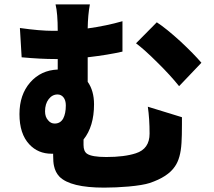

<svg xmlns="http://www.w3.org/2000/svg" viewBox="-20 -816 980 878"><path d="M456 42Q302 42 252 -8Q233 -28 227 -57Q223 -74 223 -106V-113H216Q154 -113 114 -156Q69 -204 69 -294Q69 -383 118 -439Q167 -495 244 -498V-546H233Q166 -546 79 -554L71 -688Q162 -675 223 -675H244Q244 -755 234 -796H391Q382 -748 381 -686Q467 -698 540 -719V-580Q475 -565 381 -554V-442Q410 -401 410 -339Q410 -238 362 -178V-153Q362 -124 378 -113Q400 -98 466 -98Q549 -98 601 -115Q664 -135 664 -205Q664 -273 656 -328L812 -280Q812 -268 812 -247Q812 -194 810 -163Q806 -92 780 -55Q748 -7 664 21Q633 31 568 37Q510 42 456 42ZM230 -251Q256 -251 269 -274Q281 -297 281 -334Q281 -357 270.5 -370.5Q260 -384 243 -384Q219 -384 202.5 -362.5Q186 -341 186 -307Q186 -281 200 -266Q212 -251 230 -251ZM799 -422Q759 -472 701 -529Q641 -589 602 -618L697 -714Q739 -687 806 -626Q866 -570 901 -529Z"/></svg>

Font: GenSekiGothic TW H
Style: Regular
Weight: 900
Version: Version 1.501;PS 1;hotconv 16.6.51;makeotf.lib2.5.65220